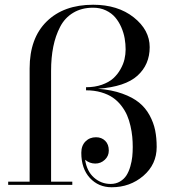

<svg xmlns="http://www.w3.org/2000/svg" viewBox="-20 -780 720 810"><path d="M14.5 -13.5H105V-491Q105 -619 177 -689.5Q249 -760 373 -760Q477 -760 544.2 -706.8Q611.5 -653.5 611.5 -581Q611.5 -507.5 560 -460.8Q508.5 -414 393.5 -405.5Q451.5 -401 495.5 -385.2Q539.5 -369.5 566.8 -347.2Q594 -325 611 -293.8Q628 -262.5 634.5 -230.5Q641 -198.5 641 -160Q641 -86.5 584.8 -38.2Q528.5 10 451 10Q395.5 10 359.2 -29.2Q323 -68.5 323 -135.5Q323 -165.5 340.5 -183.2Q358 -201 385 -201Q408.5 -201 423.8 -186Q439 -171 439 -145Q439 -121.5 422 -105.8Q405 -90 382 -90Q358 -90 339 -106Q346.5 -57 376.8 -30.5Q407 -4 446.5 -4Q469 -4 486.2 -14.2Q503.5 -24.5 513.5 -40.2Q523.5 -56 529.8 -77.8Q536 -99.5 538 -119Q540 -138.5 540 -160Q540 -182 538 -203Q536 -224 530.5 -248.5Q525 -273 516 -293.8Q507 -314.5 491.5 -334.5Q476 -354.5 456 -368.2Q436 -382 407 -390.5Q378 -399 343 -399V-412Q380 -412 409.8 -422.5Q439.5 -433 457.8 -449.5Q476 -466 488.2 -487.8Q500.5 -509.5 505.2 -530.2Q510 -551 510 -571.5Q510 -594.5 506 -617.8Q502 -641 491.8 -664.8Q481.5 -688.5 466.2 -706.5Q451 -724.5 427 -736Q403 -747.5 373 -747.5Q324.5 -747.5 289 -726.2Q253.5 -705 233.8 -667Q214 -629 204.8 -583Q195.5 -537 195.5 -481V-13.5H285V0H14.5Z"/></svg>

Font: Bodoni* 16pt
Style: Regular
Weight: 400
Version: Version 2.3